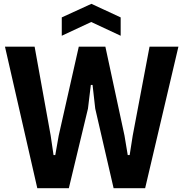

<svg xmlns="http://www.w3.org/2000/svg" viewBox="-20 -984 956 1004"><path d="M6 -740H161L245 -275L260 -173H269L287 -275L392 -740H531L631 -275L648 -173H658L674 -275L762 -740H913L739 0H574L478 -416L464 -540H455L440 -416L340 0H175ZM303 -893 458 -964 611 -893V-797L457 -869L303 -797Z"/></svg>

Font: Encode Sans Compressed
Style: Bold
Weight: 700
Designer: Pablo Impallari, Andres Torresi
Foundry: Pablo Impallari, Andres Torresi
Version: Version 1.000; ttfautohint (v1.00) -l 8 -r 50 -G 200 -x 14 -